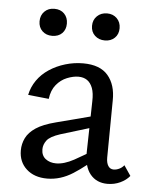

<svg xmlns="http://www.w3.org/2000/svg" viewBox="-48 -653 552 700"><g transform="rotate(5 228.0 -303.5)"><path d="M371 6Q331 6 308 -22Q285 -50 286 -104L290 -289Q291 -319 284 -337.5Q277 -356 264 -365Q251 -374 232 -374Q213 -374 190.5 -365Q168 -356 151.5 -336Q135 -316 131 -284L55 -292Q61 -321 78 -345.5Q95 -370 121.5 -387.5Q148 -405 180 -414.5Q212 -424 245 -424Q307 -424 336 -390Q365 -356 364 -299L362 -89Q362 -70 369 -59Q376 -48 389 -48Q399 -48 409.5 -53Q420 -58 427 -67L452 -30Q439 -14 417.5 -4Q396 6 371 6ZM150 6Q103 6 74.5 -20Q46 -46 46 -88Q46 -112 56.5 -133.5Q67 -155 92.5 -172Q118 -189 165 -201L330 -244L335 -205L184 -159Q147 -147 135.5 -131.5Q124 -116 124 -99Q124 -76 139.5 -64Q155 -52 178 -52Q207 -52 243 -71.5Q279 -91 324 -120L333 -93Q290 -52 244.5 -23Q199 6 150 6ZM123 -514Q101 -514 87 -527.5Q73 -541 73 -563Q73 -585 87 -599Q101 -613 123 -613Q146 -613 159.5 -599Q173 -585 173 -563Q173 -541 159.5 -527.5Q146 -514 123 -514ZM316 -514Q294 -514 279.5 -527.5Q265 -541 265 -563Q265 -585 279.5 -599Q294 -613 316 -613Q338 -613 352 -599Q366 -585 366 -563Q366 -541 352 -527.5Q338 -514 316 -514Z"/></g></svg>

Font: Ysabeau Office Medium
Style: Regular
Weight: 500
Designer: Christian Thalmann (Catharsis Fonts)
Version: Version 2.001;gftools[0.9.30]; featfreeze: tnum,lnum,ss02